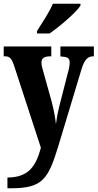

<svg xmlns="http://www.w3.org/2000/svg" viewBox="-22 -786 525 1033"><path d="M177 -619V-606H245C301 -645 390 -721 411 -756V-766H262C245 -721 203 -662 177 -619ZM18 169V227H35C207 227 237 180 293 -4L416 -412C432 -465 450 -483 480 -483H483V-536H303V-483L307 -482C339 -480 353 -475 353 -450C353 -434 348 -409 343 -394L295 -206C288 -178 283 -150 279 -118C276 -146 269 -190 256 -239L212 -397C206 -417 201 -435 201 -450C201 -471 214 -483 250 -483H254V-536H-2V-483H3C28 -483 39 -476 53 -435L198 9C172 105 134 169 18 169Z"/></svg>

Font: Noto Serif Armenian ExtraCondensed ExtraBold
Style: Regular
Weight: 800
Width: 2
Designer: Monotype Design Team
Foundry: Monotype Imaging Inc.
Version: Version 2.008